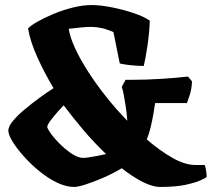

<svg xmlns="http://www.w3.org/2000/svg" viewBox="-20 -740 838 760"><path d="M274 0Q241 0 205 -17.5Q169 -35 135 -63Q101 -91 73.5 -122Q46 -153 29.5 -180Q13 -207 13 -223Q13 -239 30.5 -260.5Q48 -282 76 -305.5Q104 -329 134.5 -351.5Q165 -374 192 -391Q156 -451 128 -513Q100 -575 91 -627Q100 -638 127 -653.5Q154 -669 191 -684.5Q228 -700 268 -710Q308 -720 342 -720Q377 -720 422.5 -711Q468 -702 509.5 -688Q551 -674 573 -658Q571 -608 563.5 -557.5Q556 -507 549 -479Q534 -479 514 -480.5Q494 -482 477 -484.5Q460 -487 454 -489L429 -613Q404 -624 384 -628.5Q364 -633 344.5 -633.5Q325 -634 303 -631.5Q281 -629 252 -626Q257 -593 277 -549.5Q297 -506 328.5 -457Q360 -408 399.5 -358Q439 -308 484 -262Q482 -290 478 -316.5Q474 -343 470 -364Q466 -385 462 -396L477 -424H497Q558 -424 620 -428Q682 -432 724 -437L740 -418Q739 -389 731 -364Q723 -339 720 -332H594Q591 -311 586.5 -285.5Q582 -260 576 -235Q570 -210 561 -188Q612 -144 662 -115.5Q712 -87 752 -87Q761 -87 771 -87Q781 -87 790 -87Q792 -85 795 -70Q798 -55 798 -39Q795 -36 774.5 -26.5Q754 -17 714.5 -8.5Q675 0 614 0Q584 0 544.5 -20Q505 -40 462 -74Q425 -52 386.5 -35.5Q348 -19 318 -9.5Q288 0 274 0ZM310 -115Q317 -115 331 -117Q345 -119 363 -122.5Q381 -126 400 -130Q351 -177 310 -225.5Q269 -274 232 -323Q222 -313 210.5 -300Q199 -287 189 -274.5Q179 -262 173 -252.5Q167 -243 167 -238Q167 -233 176 -219Q185 -205 200.5 -187.5Q216 -170 235 -153.5Q254 -137 273.5 -126Q293 -115 310 -115Z"/></svg>

Font: Texturina 12pt Black
Style: Regular
Weight: 900
Designer: Guillermo Torres Carreño
Foundry: Omnibus-Type
Version: Version 1.002